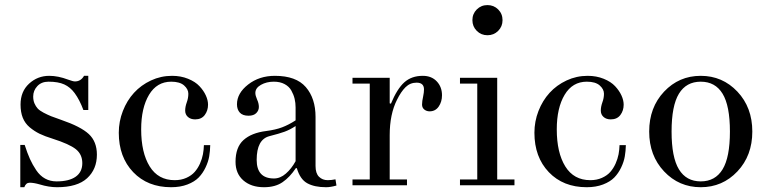

<svg xmlns="http://www.w3.org/2000/svg" viewBox="-20 -744 3088 771"><path d="M61.5 7.8V-162.1H79.1Q89.8 -128.9 100.1 -106Q110.4 -83 125.5 -60.5Q140.6 -38.1 161.1 -26.9Q181.6 -15.6 207 -15.6Q257.3 -15.6 283.9 -34.4Q310.5 -53.2 310.5 -88.9Q310.5 -124 284.7 -144.8Q258.8 -165.5 191.4 -187Q159.7 -196.8 138.7 -207Q117.7 -217.3 99.1 -232.9Q80.6 -248.5 71.5 -271Q62.5 -293.5 62.5 -324.2Q62.5 -376.5 96.7 -408Q130.9 -439.5 177.7 -439.5Q213.4 -439.5 253.4 -424.3Q273.4 -417 280.8 -417Q304.7 -417 317.4 -439.5H334.5V-302.2H314.9Q299.8 -342.8 279.8 -370.1Q262.2 -394 238 -405Q213.9 -416 174.8 -416Q146.5 -416 129.9 -398.2Q113.3 -380.4 113.3 -356.4Q113.3 -340.8 118.4 -328.9Q123.5 -316.9 131.3 -308.3Q139.2 -299.8 155 -291.5Q170.9 -283.2 185.3 -277.3Q199.7 -271.5 225.6 -262.7Q304.2 -235.8 336.7 -205.6Q369.1 -175.3 369.1 -123Q369.1 -64.5 329.8 -28.3Q290.5 7.8 209 7.8Q176.3 7.8 139.6 -3.4Q115.7 -10.3 99.1 -10.3Q84 -10.3 77.6 7.8Z M457 -210.9Q457 -256.3 473.4 -298.3Q489.7 -340.3 518.1 -371.3Q546.4 -402.3 586.2 -420.9Q626 -439.5 670.9 -439.5Q706.1 -439.5 735.1 -427.7Q764.2 -416 781 -397.9Q797.9 -379.9 806.6 -360.6Q815.4 -341.3 815.4 -323.7Q815.4 -299.8 802.2 -282.2Q789.1 -264.6 763.7 -264.6Q745.6 -264.6 734.6 -274.4Q723.6 -284.2 723.6 -299.8Q723.6 -315.4 730 -333Q736.3 -350.1 736.3 -367.7Q736.3 -385.7 719.2 -400.9Q702.1 -416 667.5 -416Q609.9 -416 578.4 -363.3Q546.9 -310.5 546.9 -224.6Q546.9 -130.9 581.1 -75.7Q615.2 -20.5 681.6 -20.5Q707.5 -20.5 728.3 -29.8Q749 -39.1 761.7 -53.5Q774.4 -67.9 783 -86.9Q791.5 -106 794.9 -124.3Q798.3 -142.6 798.8 -161.1H824.2Q823.7 -137.7 820.1 -116.2Q816.4 -94.7 805.4 -71.5Q794.4 -48.3 777.8 -31.2Q761.2 -14.2 732.7 -3.2Q704.1 7.8 667 7.8Q572.8 7.8 514.9 -52.7Q457 -113.3 457 -210.9Z M925.8 -94.2Q925.8 -152.8 957.8 -181.6Q989.7 -210.4 1048.3 -217.8Q1086.4 -222.7 1112.8 -232.7Q1139.2 -242.7 1167 -260.7V-312.5Q1167 -330.6 1163.1 -347.2Q1159.2 -363.8 1150.1 -380.1Q1141.1 -396.5 1123 -406.2Q1105 -416 1079.6 -416Q1050.3 -416 1027.8 -403.3Q1005.4 -390.6 1005.4 -370.6Q1005.4 -360.4 1012.2 -344.7Q1019.5 -329.1 1019.5 -314.5Q1019.5 -300.3 1009 -289.8Q998.5 -279.3 978 -279.3Q954.6 -279.3 943.1 -291.7Q931.6 -304.2 931.6 -325.2Q931.6 -369.6 976.3 -404.5Q1021 -439.5 1084 -439.5Q1168.9 -439.5 1208 -394.3Q1247.1 -349.1 1247.1 -274.4V-77.6Q1247.1 -47.9 1261 -34.2Q1274.9 -20.5 1295.9 -20.5Q1310.5 -20.5 1327.1 -23.9L1331.1 1Q1307.6 7.8 1289.6 7.8Q1242.7 7.8 1213.9 -8.1Q1185.1 -23.9 1171.9 -68.8H1168Q1144 -32.7 1114.7 -12.5Q1085.4 7.8 1040 7.8Q988.8 7.8 957.3 -19.5Q925.8 -46.9 925.8 -94.2ZM1010.7 -102.1Q1010.7 -27.3 1080.1 -27.3Q1105.5 -27.3 1127.9 -46.9Q1150.4 -66.4 1167 -96.7V-237.8Q1143.6 -222.7 1122.8 -215.1Q1102.1 -207.5 1062 -197.3Q1010.7 -184.1 1010.7 -102.1Z M1395.5 0V-23.4H1464.8V-408.2H1395.5V-431.6H1544.9V-329.1L1549.8 -327.6Q1574.7 -387.7 1603.8 -413.6Q1632.8 -439.5 1677.7 -439.5Q1712.9 -439.5 1733.9 -417.2Q1754.9 -395 1754.9 -361.3Q1754.9 -335.4 1741.7 -316.2Q1728.5 -296.9 1705.1 -296.9Q1692.9 -296.9 1683.8 -304.2Q1674.8 -311.5 1674.8 -324.2Q1674.8 -337.4 1679.2 -356.9Q1682.6 -373 1682.6 -384.8Q1682.6 -412.1 1652.8 -412.1Q1627 -412.1 1608.6 -394Q1590.3 -376 1574.2 -343.3Q1544.9 -285.2 1544.9 -201.2V-23.4H1614.3V0Z M1827.1 0V-23.4H1896.5V-408.2H1827.1V-431.6H1976.6V-23.4H2045.9V0ZM1894.5 -620.1Q1877 -637.7 1877 -663.1Q1877 -688.5 1894.5 -706.1Q1912.1 -723.6 1937.5 -723.6Q1962.9 -723.6 1980.5 -706.1Q1998 -688.5 1998 -663.1Q1998 -637.7 1980.5 -620.1Q1962.9 -602.5 1937.5 -602.5Q1912.1 -602.5 1894.5 -620.1Z M2126 -210.9Q2126 -256.3 2142.3 -298.3Q2158.7 -340.3 2187 -371.3Q2215.3 -402.3 2255.1 -420.9Q2294.9 -439.5 2339.8 -439.5Q2375 -439.5 2404.1 -427.7Q2433.1 -416 2450 -397.9Q2466.8 -379.9 2475.6 -360.6Q2484.4 -341.3 2484.4 -323.7Q2484.4 -299.8 2471.2 -282.2Q2458 -264.6 2432.6 -264.6Q2414.6 -264.6 2403.6 -274.4Q2392.6 -284.2 2392.6 -299.8Q2392.6 -315.4 2398.9 -333Q2405.3 -350.1 2405.3 -367.7Q2405.3 -385.7 2388.2 -400.9Q2371.1 -416 2336.4 -416Q2278.8 -416 2247.3 -363.3Q2215.8 -310.5 2215.8 -224.6Q2215.8 -130.9 2250 -75.7Q2284.2 -20.5 2350.6 -20.5Q2376.5 -20.5 2397.2 -29.8Q2418 -39.1 2430.7 -53.5Q2443.4 -67.9 2451.9 -86.9Q2460.4 -106 2463.9 -124.3Q2467.3 -142.6 2467.8 -161.1H2493.2Q2492.7 -137.7 2489 -116.2Q2485.4 -94.7 2474.4 -71.5Q2463.4 -48.3 2446.8 -31.2Q2430.2 -14.2 2401.6 -3.2Q2373 7.8 2335.9 7.8Q2241.7 7.8 2183.8 -52.7Q2126 -113.3 2126 -210.9Z M2646.7 -55.7Q2586.9 -119.1 2586.9 -215.8Q2586.9 -312.5 2646.7 -376Q2706.5 -439.5 2793.9 -439.5Q2881.3 -439.5 2941.2 -376Q3001 -312.5 3001 -215.8Q3001 -119.1 2941.2 -55.7Q2881.3 7.8 2793.9 7.8Q2706.5 7.8 2646.7 -55.7ZM2706.3 -367.7Q2676.8 -319.3 2676.8 -215.8Q2676.8 -112.3 2706.3 -64Q2735.8 -15.6 2793.9 -15.6Q2852.1 -15.6 2881.6 -64Q2911.1 -112.3 2911.1 -215.8Q2911.1 -319.3 2881.6 -367.7Q2852.1 -416 2793.9 -416Q2735.8 -416 2706.3 -367.7Z"/></svg>

Font: Theano Didot
Style: Regular
Weight: 400
Designer: Alexey Kryukov
Version: Version 2.0